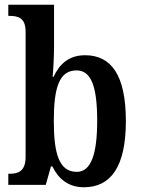

<svg xmlns="http://www.w3.org/2000/svg" viewBox="-20 -780 594 810"><path d="M334 10C447 10 511 -76 511 -269C511 -462 450 -547 339 -547C271 -547 231 -510 206 -456H202C205 -485 208 -546 208 -582V-760H15V-713H20C58 -713 88 -704 88 -646V-118C88 -56 55 -47 21 -47H15V0H173L195 -78H201C226 -26 268 10 334 10ZM304 -55C229 -55 207 -132 207 -270C207 -411 230 -483 303 -483C365 -483 390 -414 390 -271C390 -132 365 -55 304 -55Z"/></svg>

Font: Noto Serif Myanmar Condensed SemiBold
Style: Regular
Weight: 600
Width: 3
Designer: Ben Mitchell and the Monotype Design Team
Foundry: Monotype Imaging Inc.
Version: Version 2.106